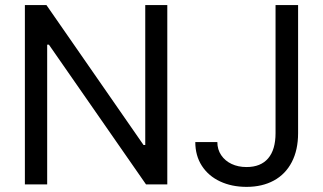

<svg xmlns="http://www.w3.org/2000/svg" viewBox="-20 -727 1273 757"><path d="M639.6 0H555.7L172.9 -550.8H166V0H78.1V-707H163.1L545.9 -155.3H552.7V-707H639.6ZM1155.3 -707V-202.1Q1155.3 -135.7 1130.4 -87.9Q1105.5 -40 1059.6 -15.1Q1013.7 9.8 952.1 9.8Q893.6 9.8 847.7 -11.7Q801.8 -33.2 775.9 -73.2Q750 -113.3 750 -167H836.9Q836.9 -137.7 852.1 -115.2Q867.2 -92.8 893.1 -80.6Q918.9 -68.4 952.1 -68.4Q1007.8 -68.4 1037.1 -102.5Q1066.4 -136.7 1066.4 -202.1V-707Z"/></svg>

Font: WEMIX Pretendard Variable
Style: Regular
Weight: 400
Designer: Base glyphs from Inter by Rasmus Andersson; Hangeul glyphs from Noto Sans CJK(Source Han Sans) by Jang Soo-young and Kan
Foundry: Kil Hyung-jin
Version: Version 1.000;Glyphs 3.2 (3208)